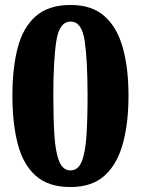

<svg xmlns="http://www.w3.org/2000/svg" viewBox="-20 -744 568 774"><path d="M264 10Q175 10 124 -35.5Q73 -81 51.5 -164Q30 -247 30 -359Q30 -470 51.5 -552Q73 -634 124.5 -679Q176 -724 265 -724Q350 -724 401 -679Q452 -634 475 -552Q498 -470 498 -358Q498 -247 475 -164Q452 -81 401 -35.5Q350 10 264 10ZM264 -57Q295 -57 309.5 -93Q324 -129 328.5 -196Q333 -263 333 -358Q333 -500 321.5 -578.5Q310 -657 265 -657Q219 -657 207 -578.5Q195 -500 195 -358Q195 -263 199.5 -196Q204 -129 219 -93Q234 -57 264 -57Z"/></svg>

Font: Noto Serif Ethiopic SemiCondensed ExtraBold
Style: Regular
Weight: 800
Width: 4
Designer: Monotype Design Team
Foundry: Monotype Imaging Inc.
Version: Version 2.102; ttfautohint (v1.8.4.7-5d5b)